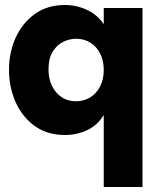

<svg xmlns="http://www.w3.org/2000/svg" viewBox="-20 -528 620 768"><path d="M395 220V-68Q370 -27 329 -7.5Q288 12 239 12Q169 12 119 -24Q69 -60 42.5 -119.5Q16 -179 16 -249Q16 -319 43 -378Q70 -437 120 -472.5Q170 -508 239 -508Q286 -508 328 -488.5Q370 -469 395 -431V-496H550V220ZM284 -123Q315 -123 340 -138Q365 -153 380 -181.5Q395 -210 395 -248Q395 -285 381 -313Q367 -341 342 -357Q317 -373 284 -373Q259 -373 233.5 -361Q208 -349 191 -321.5Q174 -294 174 -249Q174 -214 187.5 -185.5Q201 -157 225.5 -140Q250 -123 284 -123Z"/></svg>

Font: Rethink Sans ExtraBold
Style: Regular
Weight: 800
Designer: The Rethink Sans project authors (Hans Thiessen). DM Sans designed by Colophon Foundry.
Foundry: Rethink Communications LLC
Version: Version 1.001